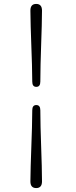

<svg xmlns="http://www.w3.org/2000/svg" viewBox="-20 -800 385 976"><path d="M185 -385Q185 -358.5 164.5 -358.5Q144 -358.5 144 -385Q144 -423.5 142.5 -471.2Q141 -519 139.2 -569.2Q137.5 -619.5 136 -665.5Q134.5 -711.5 134.5 -746Q134.5 -780 164 -780Q193.5 -780 193.5 -746Q193.5 -714 192.2 -668.8Q191 -623.5 189.2 -572.8Q187.5 -522 186.2 -473.2Q185 -424.5 185 -385ZM144 -239.5Q144 -266 164.5 -266Q185 -266 185 -239.5Q185 -201 186.2 -153Q187.5 -105 189.2 -54.8Q191 -4.5 192.2 41.5Q193.5 87.5 193.5 122Q193.5 156 164 156Q134.5 156 134.5 122Q134.5 90 136 44.8Q137.5 -0.5 139.2 -51.2Q141 -102 142.5 -151Q144 -200 144 -239.5Z"/></svg>

Font: Fraunces 9pt Soft Light
Style: Regular
Weight: 300
Version: Version 1.000;[0bf87f6ff]